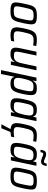

<svg xmlns="http://www.w3.org/2000/svg" viewBox="1419 -2173 951 3829"><g transform="rotate(90 1894.5 -258.5)"><path d="M201 8Q136 8 98 -1.5Q60 -11 44 -34Q28 -57 28 -99Q28 -127 34.5 -165.5Q41 -204 52 -255Q65 -319 77 -364.5Q89 -410 105 -440Q121 -470 145 -487Q169 -504 205 -511Q241 -518 294 -518Q359 -518 396.5 -508.5Q434 -499 450 -475.5Q466 -452 466 -410Q466 -382 460 -343.5Q454 -305 443 -255Q429 -190 417 -145Q405 -100 389 -70Q373 -40 349.5 -23Q326 -6 290 1Q254 8 201 8ZM205 -57Q241 -57 264 -61.5Q287 -66 302 -77.5Q317 -89 327.5 -111Q338 -133 346.5 -168.5Q355 -204 366 -255Q376 -303 382 -336.5Q388 -370 388 -392Q388 -418 379 -430.5Q370 -443 348.5 -448Q327 -453 290 -453Q246 -453 220 -446Q194 -439 179 -418.5Q164 -398 153.5 -358.5Q143 -319 129 -255Q119 -206 112.5 -172.5Q106 -139 106 -117Q106 -92 115.5 -79.5Q125 -67 147 -62Q169 -57 205 -57Z M684 8Q624 8 589 -5Q554 -18 539.5 -45Q525 -72 525 -113Q525 -138 530.5 -175.5Q536 -213 546 -259Q561 -332 578 -381.5Q595 -431 618.5 -461Q642 -491 678 -504.5Q714 -518 768 -518Q802 -518 838 -514.5Q874 -511 898 -506L885 -443Q865 -448 837.5 -450.5Q810 -453 787 -453Q747 -453 721.5 -445Q696 -437 679 -416Q662 -395 649.5 -356Q637 -317 624 -255Q615 -212 609.5 -180.5Q604 -149 604 -127Q604 -98 614 -83Q624 -68 646 -62.5Q668 -57 704 -57Q728 -57 757.5 -59.5Q787 -62 808 -67L795 -5Q773 0 742.5 4Q712 8 684 8Z M1060 8Q1011 8 982.5 -2.5Q954 -13 942 -36Q930 -59 930 -94Q930 -114 933.5 -139Q937 -164 944 -194L1011 -510H1088L1025 -213Q1018 -180 1014 -156Q1010 -132 1010 -116Q1010 -92 1018.5 -80Q1027 -68 1046 -64Q1065 -60 1095 -60Q1137 -60 1163.5 -74.5Q1190 -89 1206 -115Q1222 -141 1231.5 -176.5Q1241 -212 1250 -253L1305 -510H1382L1274 0H1204L1215 -72H1209Q1197 -49 1177.5 -30.5Q1158 -12 1129.5 -2Q1101 8 1060 8Z M1378 197 1528 -510H1598L1587 -438H1592Q1609 -473 1631.5 -490Q1654 -507 1681 -512.5Q1708 -518 1738 -518Q1788 -518 1818.5 -508Q1849 -498 1863 -472.5Q1877 -447 1877 -401Q1877 -375 1872 -338Q1867 -301 1857 -253Q1841 -175 1824 -124.5Q1807 -74 1785 -45Q1763 -16 1731 -4Q1699 8 1652 8Q1613 8 1584.5 1Q1556 -6 1539 -21.5Q1522 -37 1516 -64H1510L1456 197ZM1626 -59Q1663 -59 1687 -65.5Q1711 -72 1726.5 -91.5Q1742 -111 1754 -150Q1766 -189 1780 -255Q1790 -302 1795 -333.5Q1800 -365 1800 -387Q1800 -414 1791 -428Q1782 -442 1761.5 -446.5Q1741 -451 1707 -451Q1677 -451 1655 -444.5Q1633 -438 1618 -423.5Q1603 -409 1592 -386Q1584 -371 1576 -346.5Q1568 -322 1560.5 -293Q1553 -264 1546.5 -235Q1540 -206 1536.5 -180.5Q1533 -155 1533 -138Q1533 -95 1554.5 -77Q1576 -59 1626 -59Z M2078 8Q2029 8 1998 -2Q1967 -12 1953 -37.5Q1939 -63 1939 -109Q1939 -135 1944 -172Q1949 -209 1959 -257Q1975 -335 1992 -385.5Q2009 -436 2031.5 -465Q2054 -494 2086 -506Q2118 -518 2164 -518Q2202 -518 2230.5 -511.5Q2259 -505 2277 -489Q2295 -473 2300 -444H2306L2326 -510H2396L2288 0H2218L2229 -72H2223Q2207 -38 2184.5 -20.5Q2162 -3 2135.5 2.5Q2109 8 2078 8ZM2109 -59Q2140 -59 2161.5 -66Q2183 -73 2198 -87Q2213 -101 2224 -124Q2232 -139 2240.5 -164Q2249 -189 2256.5 -218.5Q2264 -248 2270 -277Q2276 -306 2279.5 -331.5Q2283 -357 2283 -372Q2283 -415 2262 -433Q2241 -451 2190 -451Q2153 -451 2129.5 -444.5Q2106 -438 2090 -418.5Q2074 -399 2062 -360Q2050 -321 2036 -255Q2027 -209 2021.5 -177Q2016 -145 2016 -123Q2016 -96 2025 -82Q2034 -68 2055 -63.5Q2076 -59 2109 -59Z M2594 8Q2534 8 2499 -5Q2464 -18 2449.5 -45Q2435 -72 2435 -113Q2435 -138 2440.5 -175.5Q2446 -213 2456 -259Q2471 -332 2488 -381.5Q2505 -431 2528.5 -461Q2552 -491 2588 -504.5Q2624 -518 2678 -518Q2712 -518 2748 -514.5Q2784 -511 2808 -506L2795 -443Q2775 -448 2747.5 -450.5Q2720 -453 2697 -453Q2657 -453 2631.5 -445Q2606 -437 2589 -416Q2572 -395 2559.5 -356Q2547 -317 2534 -255Q2525 -212 2519.5 -180.5Q2514 -149 2514 -127Q2514 -98 2524 -83Q2534 -68 2556 -62.5Q2578 -57 2614 -57Q2638 -57 2667.5 -59.5Q2697 -62 2718 -67L2705 -5Q2683 0 2652.5 4Q2622 8 2594 8ZM2460 190V185L2568 -18H2623L2622 -13L2537 190Z M2969 8Q2920 8 2889 -2Q2858 -12 2844 -37.5Q2830 -63 2830 -109Q2830 -135 2835 -172Q2840 -209 2850 -257Q2866 -335 2883 -385.5Q2900 -436 2922.5 -465Q2945 -494 2977 -506Q3009 -518 3055 -518Q3093 -518 3121.5 -511.5Q3150 -505 3168 -489Q3186 -473 3191 -444H3197L3217 -510H3287L3179 0H3109L3120 -72H3114Q3098 -38 3075.5 -20.5Q3053 -3 3026.5 2.5Q3000 8 2969 8ZM3000 -59Q3031 -59 3052.5 -66Q3074 -73 3089 -87Q3104 -101 3115 -124Q3123 -139 3131.5 -164Q3140 -189 3147.5 -218.5Q3155 -248 3161 -277Q3167 -306 3170.5 -331.5Q3174 -357 3174 -372Q3174 -415 3153 -433Q3132 -451 3081 -451Q3044 -451 3020.5 -444.5Q2997 -438 2981 -418.5Q2965 -399 2953 -360Q2941 -321 2927 -255Q2918 -209 2912.5 -177Q2907 -145 2907 -123Q2907 -96 2916 -82Q2925 -68 2946 -63.5Q2967 -59 3000 -59ZM2967 -591Q2972 -630 2981.5 -654.5Q2991 -679 3008.5 -691Q3026 -703 3056 -703Q3080 -703 3101 -695.5Q3122 -688 3143 -679Q3160 -672 3174.5 -666Q3189 -660 3205 -660Q3223 -660 3230 -672.5Q3237 -685 3242 -714H3290Q3285 -676 3275.5 -651Q3266 -626 3248.5 -614Q3231 -602 3201 -602Q3177 -602 3156.5 -609.5Q3136 -617 3115 -625Q3098 -632 3083 -638.5Q3068 -645 3051 -645Q3034 -645 3027 -632.5Q3020 -620 3015 -591Z M3496 8Q3431 8 3393 -1.5Q3355 -11 3339 -34Q3323 -57 3323 -99Q3323 -127 3329.5 -165.5Q3336 -204 3347 -255Q3360 -319 3372 -364.5Q3384 -410 3400 -440Q3416 -470 3440 -487Q3464 -504 3500 -511Q3536 -518 3589 -518Q3654 -518 3691.5 -508.5Q3729 -499 3745 -475.5Q3761 -452 3761 -410Q3761 -382 3755 -343.5Q3749 -305 3738 -255Q3724 -190 3712 -145Q3700 -100 3684 -70Q3668 -40 3644.5 -23Q3621 -6 3585 1Q3549 8 3496 8ZM3500 -57Q3536 -57 3559 -61.5Q3582 -66 3597 -77.5Q3612 -89 3622.5 -111Q3633 -133 3641.5 -168.5Q3650 -204 3661 -255Q3671 -303 3677 -336.5Q3683 -370 3683 -392Q3683 -418 3674 -430.5Q3665 -443 3643.5 -448Q3622 -453 3585 -453Q3541 -453 3515 -446Q3489 -439 3474 -418.5Q3459 -398 3448.5 -358.5Q3438 -319 3424 -255Q3414 -206 3407.5 -172.5Q3401 -139 3401 -117Q3401 -92 3410.5 -79.5Q3420 -67 3442 -62Q3464 -57 3500 -57Z"/></g></svg>

Font: Saira SemiCondensed
Style: Italic
Weight: 400
Width: 4
Italic angle: -12°
Designer: Hector Gatti with collaboration of the Omnibus-Type team
Foundry: Omnibus-Type
Version: Version 1.101